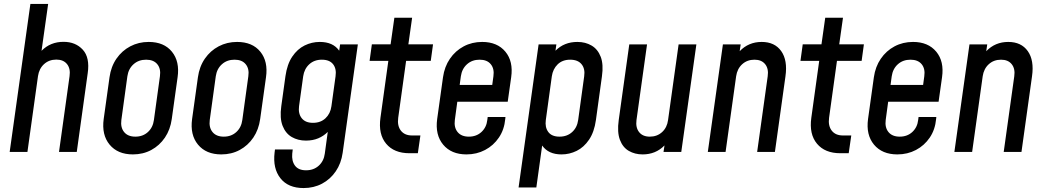

<svg xmlns="http://www.w3.org/2000/svg" viewBox="-20 -770 5296 973"><path d="M29 0H119L172.5 -384Q178 -422 203.2 -445Q228.5 -468 265.5 -468Q301.5 -468 319.8 -445Q338 -422 332.5 -384L279 0H369L424.5 -399Q436 -478.5 399.5 -518.2Q363 -558 302 -558Q235 -558 190.5 -512.5L224 -750H134Z M653.5 12.5Q705 12.5 746.8 -10Q788.5 -32.5 815.8 -72.8Q843 -113 850.5 -167L880 -378.5Q891.5 -458.5 851.2 -508Q811 -557.5 733.5 -557.5Q682.5 -557.5 640.2 -535.2Q598 -513 570.2 -472.8Q542.5 -432.5 535 -378.5L505.5 -167Q494.5 -86.5 535.5 -37Q576.5 12.5 653.5 12.5ZM666 -77.5Q628 -77.5 609 -100.8Q590 -124 595 -162L625.5 -383.5Q631 -421.5 656.8 -444.5Q682.5 -467.5 720.5 -467.5Q758.5 -467.5 777.2 -444.5Q796 -421.5 790.5 -383.5L760 -162Q755 -124 729.5 -100.8Q704 -77.5 666 -77.5Z M1101.5 12.5Q1153 12.5 1194.8 -10Q1236.5 -32.5 1263.8 -72.8Q1291 -113 1298.5 -167L1328 -378.5Q1339.5 -458.5 1299.2 -508Q1259 -557.5 1181.5 -557.5Q1130.5 -557.5 1088.2 -535.2Q1046 -513 1018.2 -472.8Q990.5 -432.5 983 -378.5L953.5 -167Q942.5 -86.5 983.5 -37Q1024.5 12.5 1101.5 12.5ZM1114 -77.5Q1076 -77.5 1057 -100.8Q1038 -124 1043 -162L1073.5 -383.5Q1079 -421.5 1104.8 -444.5Q1130.5 -467.5 1168.5 -467.5Q1206.5 -467.5 1225.2 -444.5Q1244 -421.5 1238.5 -383.5L1208 -162Q1203 -124 1177.5 -100.8Q1152 -77.5 1114 -77.5Z M1518.5 183Q1570 183 1612 160.8Q1654 138.5 1681.5 98.2Q1709 58 1716.5 4.5L1793.5 -545H1703.5L1699 -513Q1668 -557.5 1600.5 -557.5Q1560 -557.5 1523.5 -539.5Q1487 -521.5 1461 -483Q1435 -444.5 1426.5 -383.5L1405.5 -232Q1397 -171 1412.2 -132.2Q1427.5 -93.5 1458.8 -75.5Q1490 -57.5 1530.5 -57.5Q1565 -57.5 1592.5 -69Q1620 -80.5 1641 -101.5L1626 8.5Q1621 46.5 1595.2 69.8Q1569.5 93 1531 93Q1492.5 93 1475 69.5Q1457.5 46 1461 8.5L1463.5 -12.5H1373.5L1371.5 3.5Q1362 83.5 1401 133.2Q1440 183 1518.5 183ZM1566 -147.5Q1527.5 -147.5 1509 -171Q1490.5 -194.5 1495.5 -232L1516.5 -383.5Q1522 -421 1547.2 -444.2Q1572.5 -467.5 1611 -467.5Q1650 -467.5 1668 -444.5Q1686 -421.5 1680.5 -383.5L1659.5 -231.5Q1654.5 -194.5 1629.8 -171Q1605 -147.5 1566 -147.5Z M2055 6.5H2097.5L2110.5 -83.5H2068Q2030.5 -83.5 2011.5 -108Q1992.5 -132.5 1998 -173L2038 -461.5H2163L2174.5 -545.5H2049.5L2068.5 -680H1978.5L1959.5 -545.5H1864.5L1853 -461.5H1948L1908 -173Q1896.5 -90 1936.8 -41.8Q1977 6.5 2055 6.5Z M2344 12.5Q2395.5 12.5 2438.2 -10Q2481 -32.5 2508.2 -72.8Q2535.5 -113 2540.5 -167L2541.5 -177H2451.5L2449.5 -162Q2445.5 -125 2420 -101.2Q2394.5 -77.5 2356 -77.5Q2318 -77.5 2299 -100.8Q2280 -124 2285 -162L2297.5 -254.5H2553L2570.5 -378.5Q2582 -459 2541 -508.2Q2500 -557.5 2423.5 -557.5Q2372 -557.5 2329.8 -535Q2287.5 -512.5 2260 -472.2Q2232.5 -432 2225 -378.5L2195.5 -167Q2184.5 -86.5 2225.8 -37Q2267 12.5 2344 12.5ZM2410.5 -467.5Q2448.5 -467.5 2467.2 -444.5Q2486 -421.5 2480.5 -383.5L2474.5 -339.5H2309.5L2315.5 -383.5Q2321 -421.5 2346.8 -444.5Q2372.5 -467.5 2410.5 -467.5Z M2608 180H2698L2727.5 -32.5Q2759 12.5 2825.5 12.5Q2866 12.5 2902.5 -5.5Q2939 -23.5 2965.2 -62.2Q2991.5 -101 3000 -162L3030.5 -383.5Q3039 -444 3024.2 -482.2Q3009.5 -520.5 2978.2 -539Q2947 -557.5 2906 -557.5Q2839 -557.5 2795 -513L2799.5 -545H2709.5ZM2815.5 -77.5Q2776 -77.5 2758.5 -101.2Q2741 -125 2746 -161.5L2776.5 -383.5Q2782 -420.5 2806.2 -444Q2830.5 -467.5 2869.5 -467.5Q2908.5 -467.5 2927.2 -444.5Q2946 -421.5 2940.5 -383.5L2910 -162Q2905 -124 2879.5 -100.8Q2854 -77.5 2815.5 -77.5Z M3236.5 12.5Q3303 12.5 3347.5 -33L3342.5 0H3432.5L3509 -545H3419L3365.5 -161.5Q3360.5 -123.5 3335.2 -100.5Q3310 -77.5 3273 -77.5Q3237 -77.5 3218.8 -100.5Q3200.5 -123.5 3205.5 -161.5L3259 -545H3169L3115.5 -161.5Q3107 -100 3121.5 -61.5Q3136 -23 3166.8 -5.2Q3197.5 12.5 3236.5 12.5Z M3567 0H3657L3710.5 -383.5Q3716 -421.5 3741.2 -444.5Q3766.5 -467.5 3803.5 -467.5Q3839.5 -467.5 3857.8 -444.5Q3876 -421.5 3870.5 -383.5L3817 0H3907L3960.5 -383.5Q3972 -464.5 3939 -511Q3906 -557.5 3840 -557.5Q3773.5 -557.5 3728.5 -510.5L3733.5 -545H3643.5Z M4238.5 6.5H4281L4294 -83.5H4251.5Q4214 -83.5 4195 -108Q4176 -132.5 4181.5 -173L4221.5 -461.5H4346.5L4358 -545.5H4233L4252 -680H4162L4143 -545.5H4048L4036.5 -461.5H4131.5L4091.5 -173Q4080 -90 4120.2 -41.8Q4160.5 6.5 4238.5 6.5Z M4527.5 12.5Q4579 12.5 4621.8 -10Q4664.5 -32.5 4691.8 -72.8Q4719 -113 4724 -167L4725 -177H4635L4633 -162Q4629 -125 4603.5 -101.2Q4578 -77.5 4539.5 -77.5Q4501.5 -77.5 4482.5 -100.8Q4463.5 -124 4468.5 -162L4481 -254.5H4736.5L4754 -378.5Q4765.5 -459 4724.5 -508.2Q4683.5 -557.5 4607 -557.5Q4555.5 -557.5 4513.2 -535Q4471 -512.5 4443.5 -472.2Q4416 -432 4408.5 -378.5L4379 -167Q4368 -86.5 4409.2 -37Q4450.5 12.5 4527.5 12.5ZM4594 -467.5Q4632 -467.5 4650.8 -444.5Q4669.5 -421.5 4664 -383.5L4658 -339.5H4493L4499 -383.5Q4504.5 -421.5 4530.2 -444.5Q4556 -467.5 4594 -467.5Z M4816.5 0H4906.5L4960 -383.5Q4965.5 -421.5 4990.8 -444.5Q5016 -467.5 5053 -467.5Q5089 -467.5 5107.2 -444.5Q5125.5 -421.5 5120 -383.5L5066.5 0H5156.5L5210 -383.5Q5221.5 -464.5 5188.5 -511Q5155.5 -557.5 5089.5 -557.5Q5023 -557.5 4978 -510.5L4983 -545H4893Z"/></svg>

Font: Mohave Medium
Style: Italic
Weight: 500
Italic angle: -8°
Designer: Gumpita Rahayu
Foundry: Tokotype
Version: Version 2.002; ttfautohint (v1.8.3)